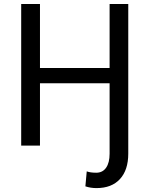

<svg xmlns="http://www.w3.org/2000/svg" viewBox="-20 -731 752 964"><path d="M180.7 -710.9V-389.6H530.3V-710.9H624V40.5Q624 122.6 582.3 168Q540.5 213.4 464.4 213.4Q435.1 213.4 408.7 204.6L415.5 129.4Q433.6 136.2 463.4 136.2Q495.1 136.2 512.7 111.1Q530.3 85.9 530.3 41V-313H180.7V0H86.4V-710.9Z"/></svg>

Font: Roboto-ThirdPerson-AD3FC
Style: ThirdPerson-AD3FC
Weight: 400
Designer: Google
Version: Version 2.137; 2017